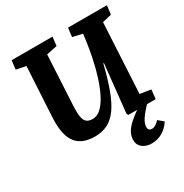

<svg xmlns="http://www.w3.org/2000/svg" viewBox="-209 -864 1219 1271"><g transform="rotate(-30 400.5 -229.0)"><path d="M585 241.5Q561 241.5 539.3 232.5Q517.5 223.5 503.8 205.8Q490 188 490 162Q490 130.5 505 103.8Q520 77 547.8 51.5Q575.5 26 613 0H545.5L538.5 -12L577.5 -378H572.5Q546.5 -272 518.8 -197Q491 -122 457.8 -75.5Q424.5 -29 382 -7.5Q339.5 14 285 14Q219 14 176.5 -12.5Q134 -39 115.7 -94Q97.5 -149 102 -233L123.5 -617.5L49.5 -632.5L57.5 -700H370L362 -632.5L280.5 -615.5L260 -230Q257.5 -180.5 262.8 -150.5Q268 -120.5 284 -107.5Q300 -94.5 329 -94.5Q364.5 -94.5 394.8 -123.5Q425 -152.5 449.7 -202Q474.5 -251.5 494 -313.3Q513.5 -375 527.2 -441.5Q541 -508 549 -570L555 -615.5L480.5 -632.5L488.5 -700H785.5L777.5 -632.5L707.5 -615.5L679 -83L762 -70L754.5 0H688Q652.5 36.5 630.3 69.5Q608 102.5 608 130Q608 143.5 615.3 150.7Q622.5 158 636.5 158Q650.5 158 665.3 148.7Q680 139.5 693.5 124.5L732.5 158Q706 198.5 669 220Q632 241.5 585 241.5Z"/></g></svg>

Font: Literata
Style: Italic
Weight: 400
Italic angle: -2°
Designer: Latin by Veronika Burian and Jose Scaglione. Greek by Irene Vlachou. Cyrillic by Vera Evstafieva
Foundry: TypeTogether
Version: Version 3.103;gftools[0.9.29]